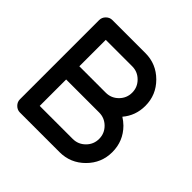

<svg xmlns="http://www.w3.org/2000/svg" viewBox="-147 -675 803 803"><g transform="rotate(45 254.0 -273.5)"><path d="M78.1 -546.9H273.4Q337.9 -546.9 383.8 -501Q429.7 -455.1 429.7 -390.6Q429.7 -333 393.6 -290.5Q409.2 -280.8 423.3 -267.1Q468.8 -221.2 468.8 -156.2Q468.8 -91.8 422.9 -45.9Q377 0 312.5 0H78.1Q62.5 0 50.8 -11.7Q39.1 -23.4 39.1 -39.1V-507.8Q39.1 -523.4 50.8 -535.2Q62.5 -546.9 78.1 -546.9ZM312.5 -78.1Q344.7 -78.1 367.7 -101.1Q390.6 -124 390.6 -156.2Q390.6 -188.5 367.7 -211.4Q344.7 -234.4 312.5 -234.4H117.2V-78.1ZM273.4 -312.5Q305.7 -312.5 328.6 -335.4Q351.6 -358.4 351.6 -390.6Q351.6 -422.9 328.6 -445.8Q305.7 -468.8 273.4 -468.8H117.2V-312.5Z"/></g></svg>

Font: Comfortaa
Style: Regular
Weight: 400
Designer: Johan Aakerlund
Foundry: Johan Aakerlund
Version: Version 2.001; ttfautohint (v1.4.1)